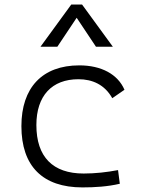

<svg xmlns="http://www.w3.org/2000/svg" viewBox="-20 -815 626 845"><path d="M342.8 9.8C396.5 9.8 454.1 6.3 507.3 -6.3L499.5 -66.4C450.7 -57.1 399.4 -51.3 348.1 -51.3C212.4 -51.3 140.1 -124.5 140.1 -264.6C140.1 -393.6 208.5 -466.3 325.2 -466.3C386.7 -466.3 440.9 -442.4 474.1 -382.8L527.8 -419.9C498.5 -488.3 425.8 -527.3 329.1 -527.3C165.5 -527.3 74.2 -428.7 74.2 -259.8C74.2 -83.5 168 9.8 342.8 9.8ZM158.2 -609.4H232.4L317.4 -736.8L402.3 -609.4H476.6L341.3 -794.9H293.5Z"/></svg>

Font: Cascadia Code Light
Style: Regular
Weight: 300
Monospace: yes
Designer: Aaron Bell
Foundry: Saja Typeworks
Version: Version 2404.023